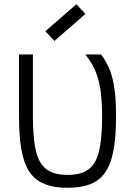

<svg xmlns="http://www.w3.org/2000/svg" viewBox="-20 -876 640 910"><path d="M300 14Q214 14 163.5 -18Q113 -50 91.5 -124Q70 -198 70 -324V-618H136V-324Q136 -218 151 -158Q166 -98 202 -72.5Q238 -47 300 -47Q363 -47 398.5 -72.5Q434 -98 449 -158Q464 -218 464 -324Q464 -380 459.5 -422.5Q455 -465 446 -498.5Q437 -532 422 -561Q407 -590 384 -618H459Q486 -582 501 -543Q516 -504 523 -452Q530 -400 530 -324Q530 -198 508.5 -124Q487 -50 437 -18Q387 14 300 14ZM238 -682 195 -728 342 -856 385 -810Z"/></svg>

Font: Victor Mono Light
Style: Regular
Weight: 300
Monospace: yes
Designer: Rune Bjørnerås
Version: Version 1.561;gftools[0.9.30]